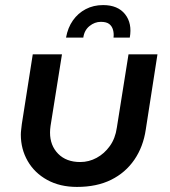

<svg xmlns="http://www.w3.org/2000/svg" viewBox="-20 -724 669 756"><path d="M600 -510 554 -214Q544 -146 509 -95Q474 -44 417.5 -16Q361 12 283 12Q216 12 166 -15.5Q116 -43 89 -90Q62 -137 62 -194Q62 -203 63.5 -214.5Q65 -226 66 -236L109 -510H224L179 -228Q178 -221 177.5 -214.5Q177 -208 177 -202Q177 -151 209 -118.5Q241 -86 296 -86Q330 -86 360.5 -102.5Q391 -119 412.5 -149Q434 -179 440 -221L486 -510ZM240 -576Q247 -615 267 -643.5Q287 -672 317.5 -688Q348 -704 386 -704Q444 -704 472.5 -668Q501 -632 491 -576H427Q429 -592 425 -606.5Q421 -621 410 -629.5Q399 -638 377 -638Q353 -638 332.5 -621.5Q312 -605 308 -576Z"/></svg>

Font: MuseoModerno Thin Medium
Style: Italic
Weight: 500
Italic angle: -9°
Version: Version 1.003